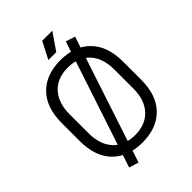

<svg xmlns="http://www.w3.org/2000/svg" viewBox="-274 -998 1201 1201"><g transform="rotate(-45 327.0 -397.5)"><path d="M55.5 -429.5Q55.5 -567 128 -640.5Q200.5 -714 327 -714Q453.5 -714 526 -640.5Q598.5 -567 598.5 -429.5V-270.5Q598.5 -133 526 -59.5Q453.5 14 327 14Q200.5 14 128 -59.5Q55.5 -133 55.5 -270.5ZM129 -266.5Q129 -165.8 181.4 -108.6Q233.8 -51.5 327 -51.5Q420.2 -51.5 472.6 -108.6Q525 -165.8 525 -266.5V-433.5Q525 -534.2 472.6 -591.4Q420.2 -648.5 327 -648.5Q233.8 -648.5 181.4 -591.4Q129 -534.2 129 -433.5ZM497 -753 220.5 84.8 157 65 434.5 -772.8ZM422.2 -880 344.8 -767.5H275L332.8 -880Z"/></g></svg>

Font: Space Grotesk Variable
Style: Regular
Weight: 400
Designer: Florian Karsten (Space Grotesk), Colophon Foundry (Space Mono)
Foundry: Florian Karsten
Version: Version 1.106